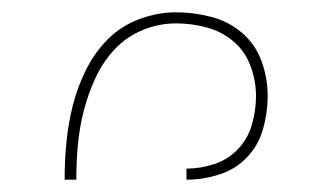

<svg xmlns="http://www.w3.org/2000/svg" viewBox="-20 -800 540 312"><path d="M85 -508Q85 -539 88 -569.5Q91 -600 98.5 -629.5Q106 -659 120 -687Q134 -715 155.5 -736.5Q177 -758 206.5 -769Q236 -780 266 -780Q295 -780 323.5 -772.5Q352 -765 373.5 -746.5Q395 -728 405 -700.5Q415 -673 415 -644Q415 -617 407.5 -590.5Q400 -564 381.5 -544.5Q363 -525 336.5 -516.5Q310 -508 283 -508V-526Q306 -526 328.5 -533.5Q351 -541 367 -558Q383 -575 389.5 -598Q396 -621 396 -644Q396 -669 387 -693Q378 -717 359 -733Q340 -749 315.5 -755.5Q291 -762 266 -762Q238 -762 211.5 -751Q185 -740 166 -719.5Q147 -699 135 -673Q123 -647 116 -619.5Q109 -592 106.5 -564Q104 -536 104 -508Z"/></svg>

Font: Iosevka Thin
Style: Regular
Weight: 100
Monospace: yes
Designer: Belleve Invis
Foundry: Belleve Invis
Version: Version 32.5.0; ttfautohint (v1.8.4)